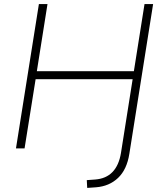

<svg xmlns="http://www.w3.org/2000/svg" viewBox="-20 -725 791 938"><path d="M406 193 404 155 445 152Q551 144 571 22L628 -338H154L100 0H58L170 -705H212L160 -377H634L686 -705H728L612 26Q600 103 557 144Q514 185 449 190Z"/></svg>

Font: Nunito Sans ExtraLight
Style: Italic
Weight: 200
Italic angle: -9°
Designer: Vernon Adams
Foundry: Vernon Adams
Version: Version 3.006; ttfautohint (v1.8.3)